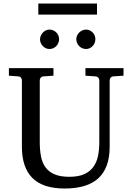

<svg xmlns="http://www.w3.org/2000/svg" viewBox="-20 -1060 752 1096"><path d="M627 -624Q616.2 -623 611.1 -616.2Q606 -609.4 606 -602.1V-222.2Q606 -160.6 589.4 -115.7Q572.8 -70.8 540.3 -41.5Q507.8 -12.2 459.7 2Q411.6 16.1 349.1 16.1Q225.1 16.1 165 -43.9Q105 -104 105 -222.2V-602.1Q105 -609.4 99.9 -616.2Q94.7 -623 84 -624L30.8 -627.9V-670.9H285.2V-627.9L228 -624Q217.3 -623 212.2 -616.2Q207 -609.4 207 -602.1V-248Q207 -204.1 213.9 -167.7Q220.7 -131.3 239.3 -105.5Q257.8 -79.6 290.8 -65.2Q323.7 -50.8 376 -50.8Q427.7 -50.8 460.9 -65.9Q494.1 -81.1 513.2 -107.7Q532.2 -134.3 539.6 -170.4Q546.9 -206.5 546.9 -248V-602.1Q546.9 -609.4 541.3 -616.2Q535.6 -623 524.9 -624L467.8 -627.9V-670.9H685.1V-627.9ZM317.4 -836.4Q317.4 -825.2 313 -814.9Q308.6 -804.7 301.3 -796.9Q293.9 -789.1 283.9 -784.7Q273.9 -780.3 262.7 -780.3Q251.5 -780.3 241.7 -784.7Q231.9 -789.1 224.6 -796.9Q217.3 -804.7 212.9 -814.5Q208.5 -824.2 208.5 -835.4Q208.5 -846.2 212.9 -856.2Q217.3 -866.2 224.6 -874Q231.9 -881.8 241.7 -886.5Q251.5 -891.1 262.7 -891.1Q273.9 -891.1 283.9 -886.7Q293.9 -882.3 301.3 -875Q308.6 -867.7 313 -857.7Q317.4 -847.7 317.4 -836.4ZM524.4 -836.4Q524.4 -825.2 520.3 -814.9Q516.1 -804.7 508.8 -796.9Q501.5 -789.1 491.7 -784.7Q481.9 -780.3 470.7 -780.3Q459.5 -780.3 449.5 -784.7Q439.5 -789.1 431.9 -796.9Q424.3 -804.7 419.9 -814.9Q415.5 -825.2 415.5 -836.4Q415.5 -846.7 419.9 -856.7Q424.3 -866.7 432.1 -874.3Q439.9 -881.8 449.7 -886.5Q459.5 -891.1 470.7 -891.1Q481.9 -891.1 491.7 -886.7Q501.5 -882.3 508.8 -874.8Q516.1 -867.2 520.3 -857.2Q524.4 -847.2 524.4 -836.4ZM198.7 -976.6V-1040H533.7V-976.6Z"/></svg>

Font: Charis SIL Am
Style: Regular
Weight: 400
Foundry: SIL International
Version: Version 5.000